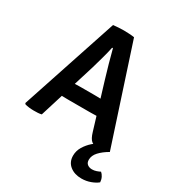

<svg xmlns="http://www.w3.org/2000/svg" viewBox="-210 -817 1068 1162"><g transform="rotate(30 324.0 -235.5)"><path d="M620 122Q631 131 638.8 146.5Q646.5 162 647.5 180.5Q629.5 195.5 599.8 206.5Q570 217.5 537 217.5Q488 217.5 456.2 192Q424.5 166.5 424.5 122Q424.5 88.5 442.2 59.2Q460 30 485.5 7.5Q511 -15 534.5 -28L606.5 -8Q567.5 14.5 543.5 40.5Q519.5 66.5 519.5 96Q519.5 117 532.5 127.2Q545.5 137.5 565 137.5Q580.5 137.5 595 132.5Q609.5 127.5 620 122ZM239 -683Q254.5 -685 276 -686.2Q297.5 -687.5 313 -687.5Q328.5 -687.5 350 -686.2Q371.5 -685 386 -682.5L606.5 -8Q593 -0.5 572.5 3.5Q552 7.5 532.5 7.5Q502.5 7.5 485.5 -6.2Q468.5 -20 456.5 -60.5L362 -371Q349 -414 334.2 -466Q319.5 -518 308.5 -561.5H303Q295.5 -525 282.5 -478.5Q269.5 -432 260 -399L136 1Q124.5 4 110.5 4.8Q96.5 5.5 81.5 5.5Q66 5.5 48.8 3.5Q31.5 1.5 19.5 -2.5L15.5 -9ZM236 -156Q230 -156 217.8 -156.2Q205.5 -156.5 193.2 -156.8Q181 -157 175 -157H112L151.5 -259H207Q213 -259 224.2 -259.2Q235.5 -259.5 246.5 -259.8Q257.5 -260 263 -260H352Q358 -260 369.2 -259.8Q380.5 -259.5 391.8 -259.2Q403 -259 409 -259H466L499 -157H436.5Q430.5 -157 418 -156.8Q405.5 -156.5 393.2 -156.2Q381 -156 375 -156Z"/></g></svg>

Font: Signika Negative Light SemiBold
Style: Regular
Weight: 600
Version: Version 2.001